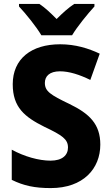

<svg xmlns="http://www.w3.org/2000/svg" viewBox="-20 -950 565 980"><path d="M191 -770H348C374 -814 429 -881 462 -917V-930H359C329 -910 302 -886 269 -853C237 -885 211 -910 181 -930H77V-917C111 -881 166 -813 191 -770ZM492 -212C492 -317 436 -370 335 -419C237 -466 209 -484 209 -527C209 -561 233 -586 286 -586C333 -586 386 -569 441 -542L489 -676C432 -703 365 -724 287 -724C140 -724 45 -650 45 -520C45 -402 106 -353 206 -303C299 -259 327 -239 327 -197C327 -158 298 -130 238 -130C178 -130 104 -151 40 -186V-32C101 -2 157 10 239 10C405 10 492 -89 492 -212Z"/></svg>

Font: Noto Sans Lao Looped SemiCondensed ExtraBold
Style: Regular
Weight: 800
Width: 4
Designer: Mark Frömberg, Ben Mitchell
Foundry: The Fontpad Ltd
Version: Version 1.002